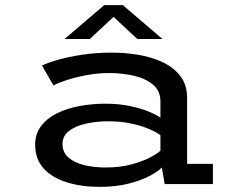

<svg xmlns="http://www.w3.org/2000/svg" viewBox="-20 -717 915 748"><path d="M369 11Q297 11 240 -6.8Q183 -24.5 150 -60.8Q117 -97 117 -153.5Q117 -196 140.2 -226.2Q163.5 -256.5 202.5 -275.8Q241.5 -295 290.2 -304Q339 -313 390.5 -313Q444 -313 488 -303.5Q532 -294 562 -281.2Q592 -268.5 605 -258.5V-321.5Q605 -364 575 -388.2Q545 -412.5 499 -422.5Q453 -432.5 405 -432.5Q360.5 -432.5 315.8 -424Q271 -415.5 236.8 -404Q202.5 -392.5 188.5 -384L143.5 -461.5Q164 -472 205 -483.8Q246 -495.5 300 -503.8Q354 -512 414.5 -512Q465 -512 516.8 -503.8Q568.5 -495.5 612 -475.5Q655.5 -455.5 682.2 -421.2Q709 -387 709 -335.5V-78.5H809.5V0H621.5L610.5 -64.5Q598 -50.5 565.2 -32.8Q532.5 -15 482.5 -2Q432.5 11 369 11ZM391 -64.5Q448 -64.5 492.2 -76.5Q536.5 -88.5 565.5 -104Q594.5 -119.5 605 -130V-190Q592.5 -200.5 563 -213.5Q533.5 -226.5 492.2 -235.5Q451 -244.5 403 -244.5Q355.5 -244.5 314.5 -235.2Q273.5 -226 248.5 -206.5Q223.5 -187 223.5 -156Q223.5 -123.5 246.8 -103.2Q270 -83 308 -73.8Q346 -64.5 391 -64.5ZM231.5 -565 386 -697H458.5L613 -565H515L422.5 -651L329.5 -565Z"/></svg>

Font: Trispace SemiExpanded
Style: Regular
Weight: 400
Width: 6
Designer: Tyler Finck
Foundry: Etcetera Type Company
Version: Version 1.210; ttfautohint (v1.8.3)